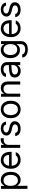

<svg xmlns="http://www.w3.org/2000/svg" viewBox="2238 -2817 789 5305"><g transform="rotate(-90 2632.5 -164.5)"><path d="M67.4 -530.3H148.4V-446.3H158.2Q173.8 -471.7 188.5 -489.3Q203.1 -506.8 233.9 -522Q264.6 -537.1 311.5 -537.1Q377.9 -537.1 429.2 -503.9Q480.5 -470.7 508.8 -408.7Q537.1 -346.7 537.1 -263.7Q537.1 -181.6 508.8 -119.1Q480.5 -56.6 429.2 -22.9Q377.9 10.7 312.5 10.7Q266.6 10.7 235.4 -4.9Q204.1 -20.5 188.5 -38.6Q172.9 -56.6 158.2 -81.1H151.4V199.2H67.4ZM300.8 -64.5Q349.6 -64.5 384.3 -90.8Q418.9 -117.2 436 -162.6Q453.1 -208 453.1 -265.6Q453.1 -322.3 436 -366.7Q418.9 -411.1 384.8 -436.5Q350.6 -461.9 300.8 -461.9Q252 -461.9 218.3 -437.5Q184.6 -413.1 167 -369.1Q149.4 -325.2 149.4 -265.6Q149.4 -206.1 167 -160.6Q184.6 -115.2 218.8 -89.8Q252.9 -64.5 300.8 -64.5Z M621.1 -260.7Q621.1 -341.8 651.4 -404.8Q681.6 -467.8 735.8 -502.4Q790 -537.1 861.3 -537.1Q921.9 -537.1 973.6 -510.7Q1025.4 -484.4 1057.6 -424.8Q1089.8 -365.2 1089.8 -272.5V-237.3H679.7V-308.6H1004.9Q1004.9 -353.5 987.3 -388.2Q969.7 -422.9 937 -442.9Q904.3 -462.9 861.3 -462.9Q814.5 -462.9 779.3 -439.9Q744.1 -417 724.6 -378.4Q705.1 -339.8 705.1 -295.9V-248Q705.1 -189.5 725.6 -147.9Q746.1 -106.4 783.2 -85Q820.3 -63.5 869.1 -63.5Q899.4 -63.5 923.8 -71.8Q948.2 -80.1 965.3 -93.3Q982.4 -106.4 992.2 -124H1082Q1069.3 -84 1040 -53.7Q1010.7 -23.4 966.8 -6.3Q922.9 10.7 869.1 10.7Q793.9 10.7 737.8 -22.9Q681.6 -56.6 651.4 -118.2Q621.1 -179.7 621.1 -260.7Z M1199.2 -530.3H1280.3V-449.2H1286.1Q1300.8 -490.2 1338.4 -514.6Q1376 -539.1 1422.9 -539.1Q1447.3 -539.1 1466.8 -537.1V-452.1Q1461.9 -454.1 1446.3 -456.1Q1430.7 -458 1416 -458Q1378.9 -458 1348.6 -441.9Q1318.4 -425.8 1300.8 -397.5Q1283.2 -369.1 1283.2 -334V0H1199.2Z M1736.3 -465.8Q1704.1 -465.8 1678.7 -455.6Q1653.3 -445.3 1638.7 -426.8Q1624 -408.2 1624 -385.7Q1624 -359.4 1646.5 -340.8Q1668.9 -322.3 1714.8 -311.5L1793.9 -292Q1865.2 -275.4 1900.4 -239.7Q1935.5 -204.1 1935.5 -148.4Q1935.5 -102.5 1911.1 -66.4Q1886.7 -30.3 1839.8 -9.8Q1793 10.7 1727.5 10.7Q1668 10.7 1625 -6.3Q1582 -23.4 1556.2 -57.1Q1530.3 -90.8 1523.4 -138.7H1611.3Q1619.1 -100.6 1647.5 -81.5Q1675.8 -62.5 1725.6 -62.5Q1762.7 -62.5 1790.5 -72.3Q1818.4 -82 1833.5 -100.6Q1848.6 -119.1 1848.6 -143.6Q1848.6 -171.9 1827.6 -190.9Q1806.6 -210 1761.7 -219.7L1681.6 -238.3Q1612.3 -254.9 1576.2 -291.5Q1540 -328.1 1540 -380.9Q1540 -425.8 1564.9 -461.4Q1589.8 -497.1 1634.3 -517.1Q1678.7 -537.1 1736.3 -537.1Q1790 -537.1 1831.1 -519Q1872.1 -501 1896.5 -468.3Q1920.9 -435.5 1925.8 -392.6H1843.8Q1835 -427.7 1808.1 -446.8Q1781.2 -465.8 1736.3 -465.8Z M2019.5 -262.7Q2019.5 -344.7 2049.8 -406.7Q2080.1 -468.8 2135.3 -502.9Q2190.4 -537.1 2261.7 -537.1Q2333 -537.1 2387.7 -502.9Q2442.4 -468.8 2472.2 -406.7Q2502 -344.7 2502 -262.7Q2502 -181.6 2472.2 -119.6Q2442.4 -57.6 2387.7 -23.4Q2333 10.7 2261.7 10.7Q2190.4 10.7 2135.3 -23.4Q2080.1 -57.6 2049.8 -119.6Q2019.5 -181.6 2019.5 -262.7ZM2418 -262.7Q2418 -317.4 2400.9 -362.8Q2383.8 -408.2 2348.6 -435.5Q2313.5 -462.9 2261.7 -462.9Q2210 -462.9 2174.3 -435.5Q2138.7 -408.2 2121.1 -362.8Q2103.5 -317.4 2103.5 -262.7Q2103.5 -208 2121.1 -163.1Q2138.7 -118.2 2174.3 -90.8Q2210 -63.5 2261.7 -63.5Q2313.5 -63.5 2348.6 -90.8Q2383.8 -118.2 2400.9 -163.1Q2418 -208 2418 -262.7Z M2696.3 0H2612.3V-530.3H2693.4V-447.3H2700.2Q2720.7 -490.2 2758.8 -513.7Q2796.9 -537.1 2855.5 -537.1Q2910.2 -537.1 2950.2 -515.1Q2990.2 -493.2 3012.2 -448.2Q3034.2 -403.3 3034.2 -336.9V0H2950.2V-331.1Q2950.2 -372.1 2936 -401.4Q2921.9 -430.7 2895 -446.3Q2868.2 -461.9 2830.1 -461.9Q2791 -461.9 2760.7 -445.3Q2730.5 -428.7 2713.4 -396Q2696.3 -363.3 2696.3 -318.4Z M3408.2 -240.2 3352.5 -236.3Q3293 -232.4 3260.3 -210.4Q3227.5 -188.5 3227.5 -146.5Q3227.5 -119.1 3241.7 -100.6Q3255.9 -82 3281.2 -72.3Q3306.6 -62.5 3338.9 -62.5Q3384.8 -62.5 3418 -80.6Q3451.2 -98.6 3468.8 -128.4Q3486.3 -158.2 3486.3 -192.4V-357.4Q3486.3 -391.6 3473.1 -415.5Q3460 -439.5 3433.1 -451.7Q3406.2 -463.9 3366.2 -463.9Q3318.4 -463.9 3287.6 -444.3Q3256.8 -424.8 3247.1 -392.6H3159.2Q3165 -435.5 3192.9 -468.3Q3220.7 -501 3266.6 -519Q3312.5 -537.1 3370.1 -537.1Q3416 -537.1 3460 -523.4Q3503.9 -509.8 3536.6 -468.3Q3569.3 -426.8 3569.3 -349.6V0H3486.3V-72.3H3482.4Q3472.7 -51.8 3452.6 -32.7Q3432.6 -13.7 3399.9 -0.5Q3367.2 12.7 3324.2 12.7Q3273.4 12.7 3232.4 -6.8Q3191.4 -26.4 3167.5 -63.5Q3143.6 -100.6 3143.6 -150.4Q3143.6 -233.4 3200.2 -267.1Q3256.8 -300.8 3342.8 -306.6Q3352.5 -307.6 3436.5 -312.5L3492.2 -314.5L3493.2 -246.1Q3484.4 -246.1 3408.2 -240.2Z M3694.3 55.7H3782.2Q3791 95.7 3826.7 116.2Q3862.3 136.7 3918.9 136.7Q3989.3 136.7 4027.3 105.5Q4065.4 74.2 4065.4 9.8V-97.7H4058.6Q4044.9 -74.2 4029.3 -56.2Q4013.7 -38.1 3982.4 -22.9Q3951.2 -7.8 3904.3 -7.8Q3839.8 -7.8 3788.6 -39.6Q3737.3 -71.3 3708 -131.3Q3678.7 -191.4 3678.7 -272.5Q3678.7 -352.5 3707.5 -412.6Q3736.3 -472.7 3787.6 -504.9Q3838.9 -537.1 3905.3 -537.1Q3952.1 -537.1 3982.9 -522Q4013.7 -506.8 4027.3 -491.2Q4041 -475.6 4060.5 -446.3H4067.4V-530.3H4149.4V14.6Q4149.4 80.1 4119.6 124Q4089.8 168 4038.1 189Q3986.3 210 3918.9 210Q3855.5 210 3806.2 191.9Q3756.8 173.8 3728 139.2Q3699.2 104.5 3694.3 55.7ZM4067.4 -269.5Q4067.4 -327.1 4049.8 -370.6Q4032.2 -414.1 3998.5 -438Q3964.8 -461.9 3916 -461.9Q3867.2 -461.9 3833 -436.5Q3798.8 -411.1 3781.2 -367.7Q3763.7 -324.2 3763.7 -269.5Q3763.7 -213.9 3781.2 -171.9Q3798.8 -129.9 3833 -106.4Q3867.2 -83 3916 -83Q3963.9 -83 3998 -105.5Q4032.2 -127.9 4049.8 -169.4Q4067.4 -210.9 4067.4 -269.5Z M4257.8 -260.7Q4257.8 -341.8 4288.1 -404.8Q4318.4 -467.8 4372.6 -502.4Q4426.8 -537.1 4498 -537.1Q4558.6 -537.1 4610.4 -510.7Q4662.1 -484.4 4694.3 -424.8Q4726.6 -365.2 4726.6 -272.5V-237.3H4316.4V-308.6H4641.6Q4641.6 -353.5 4624 -388.2Q4606.4 -422.9 4573.7 -442.9Q4541 -462.9 4498 -462.9Q4451.2 -462.9 4416 -439.9Q4380.9 -417 4361.3 -378.4Q4341.8 -339.8 4341.8 -295.9V-248Q4341.8 -189.5 4362.3 -147.9Q4382.8 -106.4 4419.9 -85Q4457 -63.5 4505.9 -63.5Q4536.1 -63.5 4560.5 -71.8Q4585 -80.1 4602.1 -93.3Q4619.1 -106.4 4628.9 -124H4718.8Q4706.1 -84 4676.8 -53.7Q4647.5 -23.4 4603.5 -6.3Q4559.6 10.7 4505.9 10.7Q4430.7 10.7 4374.5 -22.9Q4318.4 -56.6 4288.1 -118.2Q4257.8 -179.7 4257.8 -260.7Z M5023.4 -465.8Q4991.2 -465.8 4965.8 -455.6Q4940.4 -445.3 4925.8 -426.8Q4911.1 -408.2 4911.1 -385.7Q4911.1 -359.4 4933.6 -340.8Q4956.1 -322.3 5002 -311.5L5081.1 -292Q5152.3 -275.4 5187.5 -239.7Q5222.7 -204.1 5222.7 -148.4Q5222.7 -102.5 5198.2 -66.4Q5173.8 -30.3 5127 -9.8Q5080.1 10.7 5014.6 10.7Q4955.1 10.7 4912.1 -6.3Q4869.1 -23.4 4843.3 -57.1Q4817.4 -90.8 4810.5 -138.7H4898.4Q4906.2 -100.6 4934.6 -81.5Q4962.9 -62.5 5012.7 -62.5Q5049.8 -62.5 5077.6 -72.3Q5105.5 -82 5120.6 -100.6Q5135.7 -119.1 5135.7 -143.6Q5135.7 -171.9 5114.7 -190.9Q5093.8 -210 5048.8 -219.7L4968.8 -238.3Q4899.4 -254.9 4863.3 -291.5Q4827.1 -328.1 4827.1 -380.9Q4827.1 -425.8 4852.1 -461.4Q4877 -497.1 4921.4 -517.1Q4965.8 -537.1 5023.4 -537.1Q5077.1 -537.1 5118.2 -519Q5159.2 -501 5183.6 -468.3Q5208 -435.5 5212.9 -392.6H5130.9Q5122.1 -427.7 5095.2 -446.8Q5068.4 -465.8 5023.4 -465.8Z"/></g></svg>

Font: Pretendard Std Variable
Style: Regular
Weight: 400
Designer: Base glyphs from Inter by Rasmus Andersson; Hangeul glyphs from Noto Sans CJK(Source Han Sans) by Jang Soo-young and Kan
Foundry: Kil Hyung-jin
Version: Version 1.309;Glyphs 3.2 (3225)